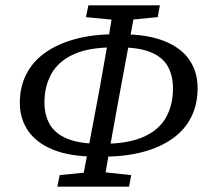

<svg xmlns="http://www.w3.org/2000/svg" viewBox="-20 -697 780 717"><path d="M341 -112Q243 -112 179.5 -137.5Q116 -163 85 -208.5Q54 -254 54 -313Q54 -373 78.5 -420.5Q103 -468 149 -500.5Q195 -533 260.5 -551Q326 -569 409 -569L403 -520Q311 -520 254.5 -494Q198 -468 172 -421.5Q146 -375 146 -314Q146 -267 166 -232.5Q186 -198 230 -179.5Q274 -161 347 -160ZM194 0 203 -43 330 -56H349L470 -43L462 0ZM283 0 351 -360Q365 -437 379 -518.5Q393 -600 405 -677H488L420 -310Q406 -233 392 -155Q378 -77 366 0ZM301 -633 310 -677H577L569 -633L445 -621H424ZM365 -112 370 -160Q462 -161 518.5 -187Q575 -213 600.5 -259.5Q626 -306 626 -367Q626 -414 607 -448.5Q588 -483 544 -501.5Q500 -520 427 -520L433 -569Q531 -569 594 -543.5Q657 -518 687.5 -473Q718 -428 718 -368Q718 -308 694.5 -260.5Q671 -213 625 -180Q579 -147 513.5 -129.5Q448 -112 365 -112Z"/></svg>

Font: Source Serif 4 18pt
Style: Italic
Weight: 400
Italic angle: -12°
Designer: Frank Grießhammer
Foundry: Adobe Systems Incorporated
Version: Version 4.004;hotconv 1.0.116;makeotfexe 2.5.65601